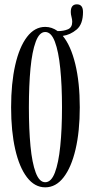

<svg xmlns="http://www.w3.org/2000/svg" viewBox="-20 -832 408 864"><path d="M183.5 11Q136 11 101.5 -34Q67 -79 48.5 -160Q30 -241 30 -349Q30 -457.5 48.5 -539Q67 -620.5 101.5 -665.8Q136 -711 183.5 -711Q213.5 -711 239.5 -692Q266.5 -692 285.8 -700.2Q305 -708.5 305 -734Q305 -744 301.8 -755.8Q298.5 -767.5 298.5 -778Q298.5 -812.5 326 -812.5Q353.5 -812.5 353.5 -778Q353.5 -723 324.8 -699Q296 -675 262.5 -670.5Q298.5 -627 318.8 -543.8Q339 -460.5 339 -349Q339 -241 320 -160Q301 -79 266.2 -34Q231.5 11 183.5 11ZM183.5 -12Q210.5 -12 227 -55.2Q243.5 -98.5 251.2 -174.5Q259 -250.5 259 -349Q259 -447.5 251.2 -524Q243.5 -600.5 227 -644.2Q210.5 -688 183.5 -688Q157 -688 140.8 -644.2Q124.5 -600.5 117.2 -524Q110 -447.5 110 -349Q110 -250.5 117.2 -174.5Q124.5 -98.5 140.8 -55.2Q157 -12 183.5 -12Z"/></svg>

Font: Imbue 50pt
Style: Regular
Weight: 400
Designer: Tyler Finck
Foundry: Etcetera Type Company
Version: Version 1.102; ttfautohint (v1.8.3)